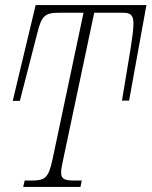

<svg xmlns="http://www.w3.org/2000/svg" viewBox="-20 -734 595 754"><path d="M71 0H296L301 -25H275C234 -25 220 -30 220 -57C220 -68 223 -85 228 -107L350 -684H461C491 -684 504 -677 504 -642C504 -620 500 -590 494 -550L459 -339H487L555 -714H120L30 -338H58L126 -602C143 -670 154 -684 212 -684H308L186 -107C170 -33 156 -25 102 -25H77Z"/></svg>

Font: Noto Serif Condensed ExtraLight
Style: Italic
Weight: 200
Width: 3
Italic angle: -12°
Designer: Monotype Design Team
Foundry: Monotype Imaging Inc.
Version: Version 2.013